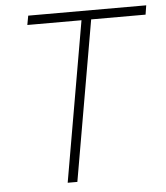

<svg xmlns="http://www.w3.org/2000/svg" viewBox="-51 -746 685 791"><g transform="rotate(-5 291.5 -350.0)"><path d="M197 0H237L352 -662H577L583 -700H95L88 -662H312Z"/></g></svg>

Font: Fixel Display 20240404 ExLight
Style: Italic
Weight: 200
Italic angle: -10°
Designer: AlfaBravo + MacPaw
Foundry: Kyrylo Tkachov, Marchela Mozhyna, Serhii Makarenko, Maria Weinstein, Zakhar Kryvoshyya
Version: Version 1.211;Glyphs 3.2 (3225)